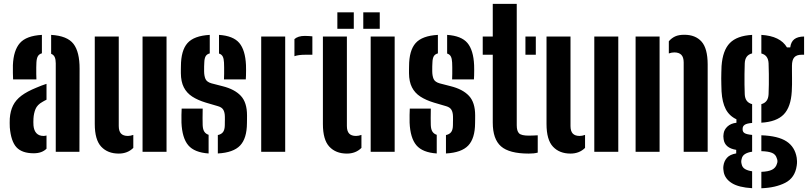

<svg xmlns="http://www.w3.org/2000/svg" viewBox="-20 -790 4205 999"><path d="M31 -127.1Q30.5 -137.2 30.4 -150.2Q30.4 -163.2 30.9 -173.3Q33.8 -212.6 47.9 -241.2Q62 -269.8 91.3 -292Q120.6 -314.1 169.6 -334Q183 -339.9 196 -344.7Q209 -349.6 222 -353.8V-271.3Q217 -268.9 211.7 -266Q206.5 -263.1 201 -259.9Q174.1 -245.1 164.8 -222.7Q155.6 -200.3 154.1 -173.3Q153.6 -164 153.6 -155Q153.7 -145.9 154.2 -136.8Q156.7 -110.4 169.9 -96.6Q183.2 -82.7 206.6 -82.7Q213.7 -82.7 222 -85V-16.3Q198.2 7.5 155.7 7.5Q94.7 7.5 65.9 -23.5Q37.1 -54.6 31 -127.1ZM48.1 -377Q47.6 -386.6 47.1 -410.2Q46.6 -433.7 47.1 -451.1Q50.3 -528 83.6 -566Q117 -604 198 -608.5V-512.7Q183.7 -508.8 177.1 -497.5Q170.6 -486.2 169.5 -464.9Q169 -456.5 168.7 -439.6Q168.5 -422.7 168.7 -405.3Q169 -387.8 169.5 -377ZM270.1 0V-460.8Q270.1 -480.3 264.8 -492.5Q259.6 -504.7 246.1 -510.1V-608.5Q330.3 -603.5 362.4 -561.6Q394.5 -519.8 394.1 -431.8L393.3 0Z M473.1 -144.9V-600H597.9V-134.4Q597.9 -107.7 609.6 -95.2Q621.3 -82.7 645.5 -82.7Q658.9 -82.7 673.6 -88.1V-20.5Q643.8 9.1 597.9 9.1Q540.4 9.1 506.8 -26.7Q473.1 -62.5 473.1 -144.9ZM721.7 0V-600H846.5V0Z M924.2 -152Q923.7 -169.5 924.1 -192Q924.5 -214.6 925.2 -224.9H1034.6Q1034 -197.8 1034 -175.6Q1034 -153.3 1034.5 -139.1Q1035.4 -117 1043 -105.1Q1050.7 -93.3 1065.4 -88.6V8.5Q991.7 3.6 959.6 -34.1Q927.6 -71.9 924.2 -152ZM1113.4 8.5V-87.3Q1132.3 -91.3 1140.9 -103.5Q1149.5 -115.7 1149.7 -139.1Q1149.9 -152.2 1149.9 -157Q1150 -161.8 1150.1 -166.3Q1150.1 -170.8 1150 -183.1Q1149.7 -204.8 1142.2 -218.2Q1134.6 -231.6 1114.6 -237.4L1050.9 -256.1Q1009.1 -268.7 980.2 -287.5Q951.3 -306.3 936.4 -335.7Q921.5 -365 921.1 -409Q921 -418.8 921.1 -427.6Q921.2 -436.5 921.4 -445.5Q921.6 -527.2 955.4 -565.6Q989.2 -604 1071.4 -608.5V-512.2Q1056.2 -508.3 1049.9 -497.1Q1043.6 -485.9 1043 -464.9Q1042.5 -451.9 1042.1 -444.7Q1041.8 -437.4 1042 -419.4Q1042.2 -395.2 1049.1 -379.2Q1056 -363.2 1080.9 -356.2L1137.6 -341.6Q1201 -325.8 1233.1 -291.3Q1265.3 -256.9 1265.3 -189.5Q1265.3 -180.1 1265.2 -169.3Q1265.1 -158.6 1264.9 -148.8Q1264.4 -69.9 1229.4 -32.9Q1194.4 4.1 1113.4 8.5ZM1145.4 -377Q1146 -388.3 1146.2 -405.7Q1146.4 -423.1 1146.2 -439.7Q1146 -456.3 1145.5 -464.9Q1144.6 -485 1138.8 -496.1Q1133 -507.2 1119.5 -511.4V-608.5Q1193.7 -603.6 1225.1 -566.4Q1256.4 -529.2 1259.9 -451.1Q1260.3 -439.6 1260.3 -425Q1260.3 -410.5 1259.9 -397.2Q1259.5 -384 1258.9 -377Z M1339.1 0V-600H1463.9V0ZM1512 -497.6V-586.6Q1530.7 -603.2 1565.8 -603.2Q1577.4 -603.2 1588.3 -602.4Q1599.3 -601.6 1605.3 -600.9V-505.1H1567.4Q1533.3 -505.1 1512 -497.6Z M1660.1 -144.9V-600H1784.9V-134.4Q1784.9 -107.7 1796.6 -95.2Q1808.3 -82.7 1832.5 -82.7Q1845.9 -82.7 1860.6 -88.1V-20.5Q1830.8 9.1 1784.9 9.1Q1727.4 9.1 1693.8 -26.7Q1660.1 -62.5 1660.1 -144.9ZM1908.7 0V-600H2033.5V0ZM1870.2 -640V-725.7H1955.9V-640ZM1735.3 -640V-725.7H1820.8V-640Z M2111.2 -152Q2110.7 -169.5 2111.1 -192Q2111.5 -214.6 2112.2 -224.9H2221.6Q2221 -197.8 2221 -175.6Q2221 -153.3 2221.5 -139.1Q2222.4 -117 2230 -105.1Q2237.7 -93.3 2252.4 -88.6V8.5Q2178.7 3.6 2146.6 -34.1Q2114.6 -71.9 2111.2 -152ZM2300.4 8.5V-87.3Q2319.3 -91.3 2327.9 -103.5Q2336.5 -115.7 2336.7 -139.1Q2336.9 -152.2 2336.9 -157Q2337 -161.8 2337.1 -166.3Q2337.1 -170.8 2337 -183.1Q2336.7 -204.8 2329.2 -218.2Q2321.6 -231.6 2301.6 -237.4L2237.9 -256.1Q2196.1 -268.7 2167.2 -287.5Q2138.3 -306.3 2123.4 -335.7Q2108.5 -365 2108.1 -409Q2108 -418.8 2108.1 -427.6Q2108.2 -436.5 2108.4 -445.5Q2108.6 -527.2 2142.4 -565.6Q2176.2 -604 2258.4 -608.5V-512.2Q2243.2 -508.3 2236.9 -497.1Q2230.6 -485.9 2230 -464.9Q2229.5 -451.9 2229.1 -444.7Q2228.8 -437.4 2229 -419.4Q2229.2 -395.2 2236.1 -379.2Q2243 -363.2 2267.9 -356.2L2324.6 -341.6Q2388 -325.8 2420.1 -291.3Q2452.3 -256.9 2452.3 -189.5Q2452.3 -180.1 2452.2 -169.3Q2452.1 -158.6 2451.9 -148.8Q2451.4 -69.9 2416.4 -32.9Q2381.4 4.1 2300.4 8.5ZM2332.4 -377Q2333 -388.3 2333.2 -405.7Q2333.4 -423.1 2333.2 -439.7Q2333 -456.3 2332.5 -464.9Q2331.6 -485 2325.8 -496.1Q2320 -507.2 2306.5 -511.4V-608.5Q2380.7 -603.6 2412.1 -566.4Q2443.4 -529.2 2446.9 -451.1Q2447.3 -439.6 2447.3 -425Q2447.3 -410.5 2446.9 -397.2Q2446.5 -384 2445.9 -377Z M2491.7 -505.1V-600H2543.9V-770H2668.7V-138.2Q2668.7 -108.5 2680.6 -96.4Q2692.5 -84.3 2731.4 -84.3Q2743.6 -84.3 2754.2 -84.9Q2764.7 -85.5 2777.9 -86V4.1Q2767.7 6.8 2755.8 8Q2743.9 9.1 2731 9.1Q2629.9 9.1 2586.9 -28.5Q2543.9 -66.1 2543.9 -152V-505.1ZM2713.9 -505.1V-600H2767.9V-505.1Z M2823.6 -144.9V-600H2948.4V-134.4Q2948.4 -107.7 2960.1 -95.2Q2971.8 -82.7 2996 -82.7Q3009.4 -82.7 3024.1 -88.1V-20.5Q2994.3 9.1 2948.4 9.1Q2890.9 9.1 2857.3 -26.7Q2823.6 -62.5 2823.6 -144.9ZM3072.2 0V-600H3197V0Z M3287.1 0V-600H3411.9V0ZM3537.3 0V-465.6Q3537.1 -492.5 3524.9 -504.9Q3512.7 -517.3 3488.1 -517.3Q3481 -517.3 3474 -515.9Q3467 -514.5 3460 -511.9V-575.3Q3474.2 -591.8 3492.8 -600.5Q3511.3 -609.1 3540.6 -609.1Q3598.4 -609.1 3630.2 -573.6Q3661.9 -538.1 3662.1 -455.2V0Z M3893.4 189.2Q3823.7 185.1 3788.2 163Q3752.6 140.8 3745.7 106Q3744.1 97.9 3743.5 89.5Q3742.8 81 3744.1 72.7Q3747.3 48.4 3762.5 31.1Q3777.6 13.8 3810.6 8.2V-10.3Q3750.9 -19.8 3745 -66.3Q3743.7 -76.5 3743.7 -81.1Q3743.7 -85.6 3745 -94.5Q3747.5 -115.3 3765 -131.7Q3782.6 -148.1 3811.8 -151.3V-169.3Q3774.6 -186.8 3756.1 -222.2Q3737.7 -257.6 3734.3 -314.4Q3733.7 -334.3 3733.2 -350.6Q3732.7 -366.8 3732.7 -382Q3732.7 -397.1 3733.2 -412.6Q3733.7 -428.2 3734.3 -446.3Q3740.2 -528 3777.4 -566Q3814.6 -604.1 3893.4 -608.5V-512.2Q3874.8 -507.6 3865.4 -494.9Q3856 -482.1 3855 -460.8Q3854 -432.8 3853.7 -404.8Q3853.4 -376.9 3853.7 -350.3Q3854 -323.7 3855 -299.9Q3856 -278.1 3865.6 -265.5Q3875.2 -252.9 3893.4 -248.1V-150.3Q3865.5 -148.1 3854.8 -140.7Q3844 -133.4 3844 -120.3Q3844 -119.5 3844 -118.5Q3844 -117.6 3844 -116.3Q3844 -103.4 3854.6 -97.1Q3865.1 -90.7 3893.4 -88V-0.6Q3870.7 2.6 3856.5 11.4Q3842.3 20.3 3839.1 36.3Q3836.8 43.6 3836.8 50.5Q3836.8 57.5 3839.1 65.1Q3842.3 81.1 3856.6 89.6Q3870.8 98 3893.4 101.2ZM3941.4 189.5V104Q3977.6 102.9 3997.1 93Q4016.6 83.1 4022.3 62.6Q4025.5 55 4025.2 47.7Q4024.8 40.3 4021.6 33.1Q4016.2 13.5 3997 5.4Q3977.7 -2.6 3941.4 -3.5V-86.1Q4028.7 -83 4072.4 -54.3Q4116.1 -25.7 4125.4 30.7Q4126.7 38 4127 48.8Q4127.4 59.7 4125.4 72.2Q4116.5 135.1 4065.8 161.1Q4015.1 187 3941.4 189.5ZM3941.4 -151.6V-248.1Q3959.1 -252.9 3968.5 -265.5Q3977.9 -278.1 3979 -299.9Q3980.1 -323.7 3980.4 -350.3Q3980.6 -376.9 3980.4 -404.8Q3980.1 -432.8 3979 -460.8Q3977.9 -482.1 3968.5 -494.7Q3959.2 -507.2 3941.4 -511.8V-608.5Q4039.9 -602.5 4074.7 -543.3H4091.7Q4095.3 -572.3 4112.8 -585.9Q4130.4 -599.6 4163.8 -600V-505.1H4150.3Q4124.5 -505.1 4112.6 -491.4Q4100.7 -477.7 4100.7 -447.5V-419.6Q4100.7 -400.3 4101 -383.8Q4101.2 -367.3 4101 -350.7Q4100.8 -334.1 4099.7 -314.4Q4095.1 -233.2 4058 -194.8Q4020.9 -156.3 3941.4 -151.6Z"/></svg>

Font: Big Shoulders Stencil Thin
Style: Regular
Weight: 100
Designer: Patric King
Foundry: XO Type Co
Version: Version 2.001